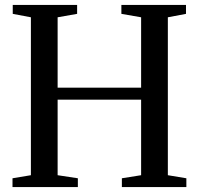

<svg xmlns="http://www.w3.org/2000/svg" viewBox="-20 -763 811 783"><path d="M106 -48.5V-692.5L32 -706.5V-743H294.5V-706.5L215 -692.5V-405.5H555.5V-692.5L475 -706.5V-743H738.5V-706.5L664.5 -692.5V-48.5L740 -36V0H477V-36L555.5 -48.5V-356.5H215V-48.5L297.5 -36V0H31V-36Z"/></svg>

Font: Merriweather 72pt
Style: Regular
Weight: 400
Version: Version 2.100